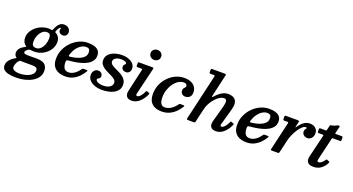

<svg xmlns="http://www.w3.org/2000/svg" viewBox="-128 -1590 4890 2662"><g transform="rotate(20 2317.0 -259.0)"><path d="M-68 155Q-68 195.5 -41.2 218.8Q-14.5 242 33 251.8Q80.5 261.5 141.5 261.5Q208 261.5 268.2 246.5Q328.5 231.5 375.8 203.5Q423 175.5 450.2 135.8Q477.5 96 477.5 46Q477.5 -3.5 458.5 -32Q439.5 -60.5 404.8 -72.8Q370 -85 322.5 -85Q312 -85 296.2 -84.8Q280.5 -84.5 263.5 -84.5Q246.5 -84.5 231.8 -84.2Q217 -84 207.5 -84Q172 -84 150.2 -88.5Q128.5 -93 128.5 -109Q128.5 -123.5 139.8 -136.2Q151 -149 166.5 -158.5Q177.5 -166 186 -166.8Q194.5 -167.5 210 -165.5Q220 -164 231.2 -163.5Q242.5 -163 254 -163Q304 -163 350 -181Q396 -199 432.2 -230.8Q468.5 -262.5 489.8 -304.8Q511 -347 511 -395.5Q511 -437 493.2 -466.2Q475.5 -495.5 443 -512Q437 -515 435.5 -516.5Q434 -518 436.5 -525Q447.5 -558 461.5 -578.2Q475.5 -598.5 488.5 -598.5Q493.5 -598.5 492.5 -595Q491.5 -591.5 488.5 -584Q485.5 -576.5 485.5 -564.5Q485.5 -540.5 504 -525.2Q522.5 -510 548 -510Q577 -510 595 -529Q613 -548 613 -576Q613 -598.5 601.2 -617.2Q589.5 -636 568.5 -647.2Q547.5 -658.5 519.5 -658.5Q486 -658.5 462.2 -641.5Q438.5 -624.5 422 -596.8Q405.5 -569 393.5 -537Q391 -530.5 389 -529Q387 -527.5 380 -529Q360.5 -533 336 -533Q286.5 -533 238.8 -515.2Q191 -497.5 152.8 -465.5Q114.5 -433.5 92 -391.8Q69.5 -350 69.5 -301.5Q69.5 -269.5 80.8 -244.8Q92 -220 113 -202.5Q128.5 -190.5 129 -189.2Q129.5 -188 110 -178.5Q70.5 -160 45.2 -130.5Q20 -101 20 -63Q20 -34 36.5 -15Q46 -4 51.5 -0.8Q57 2.5 54 4.8Q51 7 35.5 16Q9 30 -14.5 51Q-38 72 -53 98.5Q-68 125 -68 155ZM100 34Q109 24.5 116 23.2Q123 22 140.5 23Q151 23.5 162.2 23.8Q173.5 24 185 24Q196 24 216 24Q236 24 255.8 24Q275.5 24 286 24Q333 24 352.2 34.5Q371.5 45 371.5 73.5Q371.5 102 354 124.2Q336.5 146.5 306.2 161.5Q276 176.5 238.5 184.5Q201 192.5 161.5 192.5Q135 192.5 111 186.8Q87 181 71.8 168.2Q56.5 155.5 56.5 134Q56.5 114.5 66.8 86.2Q77 58 100 34ZM196.5 -290Q196.5 -336 214 -379.2Q231.5 -422.5 261.8 -450.2Q292 -478 329.5 -478Q357 -478 369 -466.5Q381 -455 384 -438.2Q387 -421.5 387 -406Q387 -360 371 -316.8Q355 -273.5 326.5 -245.8Q298 -218 260.5 -218Q233 -218 219.5 -228Q206 -238 201.2 -254.5Q196.5 -271 196.5 -290Z M572 -176Q572 -108 598.5 -66.5Q625 -25 671 -6Q717 13 775 13Q837.5 13 886.8 -11.2Q936 -35.5 972.8 -73.5Q1009.5 -111.5 1033.5 -152.5Q1041 -165.5 1038 -169.2Q1035 -173 1018 -173H985Q972 -173 967.2 -170.8Q962.5 -168.5 958 -161.5Q939.5 -134 915 -110Q890.5 -86 860.8 -70.8Q831 -55.5 797.5 -55.5Q752.5 -55.5 731.8 -86.8Q711 -118 711 -173.5Q711 -193 716 -200.2Q721 -207.5 735.5 -208.5Q777.5 -211.5 826 -218.8Q874.5 -226 922.5 -239.5Q970.5 -253 1010 -275.2Q1049.5 -297.5 1073.2 -330.5Q1097 -363.5 1097 -409.5Q1097 -471 1051.8 -502Q1006.5 -533 916 -533Q850.5 -533 788.8 -504.8Q727 -476.5 678.2 -427Q629.5 -377.5 600.8 -313Q572 -248.5 572 -176ZM745 -266.5Q728 -264.5 725.8 -271.5Q723.5 -278.5 729 -295.5Q746.5 -348.5 775.2 -387.8Q804 -427 839.8 -448.8Q875.5 -470.5 911.5 -470.5Q941 -470.5 955.2 -457.2Q969.5 -444 969.5 -409.5Q969.5 -373 948.8 -347.8Q928 -322.5 894.5 -306.2Q861 -290 821.8 -280.5Q782.5 -271 745 -266.5Z M1445 -132Q1445 -96.5 1409.2 -71.8Q1373.5 -47 1309.5 -47Q1282.5 -47 1257.8 -53.2Q1233 -59.5 1217 -71.5Q1201 -83.5 1201 -99.5Q1201 -108.5 1212 -113.8Q1223 -119 1234.2 -128.5Q1245.5 -138 1245.5 -161Q1245.5 -188.5 1226.5 -204.5Q1207.5 -220.5 1180 -220.5Q1147 -220.5 1124 -194.2Q1101 -168 1101 -129Q1101 -86 1129.5 -53.5Q1158 -21 1207 -3Q1256 15 1318 15Q1366.5 15 1411.8 5.2Q1457 -4.5 1492.5 -24.2Q1528 -44 1549 -75Q1570 -106 1570 -148Q1570 -191 1551.5 -220Q1533 -249 1504 -269Q1475 -289 1442.5 -304.2Q1410 -319.5 1381 -333.8Q1352 -348 1333.5 -364.8Q1315 -381.5 1315 -406Q1315 -429.5 1331.2 -445.2Q1347.5 -461 1373 -468.8Q1398.5 -476.5 1427 -476.5Q1454 -476.5 1480.2 -468.2Q1506.5 -460 1506.5 -441.5Q1506.5 -432.5 1499.5 -427.8Q1492.5 -423 1485.8 -414Q1479 -405 1479 -384Q1479 -361 1497.8 -345.8Q1516.5 -330.5 1544 -330.5Q1574.5 -330.5 1593 -350.5Q1611.5 -370.5 1611.5 -405Q1611.5 -441.5 1587.5 -471Q1563.5 -500.5 1519.8 -517.8Q1476 -535 1416.5 -535Q1380 -535 1340.8 -526.5Q1301.5 -518 1268 -499.5Q1234.5 -481 1213.8 -451.5Q1193 -422 1193 -380Q1193 -343.5 1211.2 -318Q1229.5 -292.5 1258 -274Q1286.5 -255.5 1318.8 -240.5Q1351 -225.5 1379.8 -210.8Q1408.5 -196 1426.8 -177.2Q1445 -158.5 1445 -132Z M1884 -493.5Q1888.5 -511.5 1885.5 -515.8Q1882.5 -520 1861 -520H1677.5Q1666.5 -520 1662 -517Q1657.5 -514 1657.5 -502.5V-471Q1657.5 -457 1661.2 -453.5Q1665 -450 1678.5 -450H1725.5Q1740.5 -450 1743.5 -446.2Q1746.5 -442.5 1743.5 -429.5L1669 -101.5Q1668 -95 1666.2 -84.8Q1664.5 -74.5 1664.5 -67Q1664.5 -27.5 1687.8 -6.5Q1711 14.5 1754 14.5Q1814 14.5 1865 -29.2Q1916 -73 1948.5 -143.5Q1953.5 -155 1953.8 -160.2Q1954 -165.5 1944 -169.5L1920 -180Q1908.5 -185 1904.5 -182Q1900.5 -179 1896 -168.5Q1877.5 -126.5 1852.2 -99Q1827 -71.5 1806 -71.5Q1789.5 -71.5 1789.5 -89Q1789.5 -93 1790 -98.2Q1790.5 -103.5 1791.5 -107.5ZM1777.5 -697Q1777.5 -664.5 1800.5 -644Q1823.5 -623.5 1855.5 -623.5Q1888 -623.5 1910.8 -644Q1933.5 -664.5 1933.5 -697Q1933.5 -730 1910.8 -750.2Q1888 -770.5 1855.5 -770.5Q1823.5 -770.5 1800.5 -750.2Q1777.5 -730 1777.5 -697Z M2523 -384.5Q2523 -428.5 2501.8 -462Q2480.5 -495.5 2439.2 -514.2Q2398 -533 2337.5 -533Q2272.5 -533 2212.5 -505.8Q2152.5 -478.5 2104.8 -429.5Q2057 -380.5 2029.2 -315.8Q2001.5 -251 2001.5 -176Q2001.5 -108 2026.2 -66.5Q2051 -25 2095.2 -6Q2139.5 13 2197.5 13Q2261.5 13 2312.5 -11.5Q2363.5 -36 2401.8 -74.8Q2440 -113.5 2464 -155Q2470.5 -166 2465.2 -169.5Q2460 -173 2445 -173H2412.5Q2400 -173 2395.5 -169.8Q2391 -166.5 2386 -159.5Q2367.5 -132.5 2341.2 -108.8Q2315 -85 2284 -70.2Q2253 -55.5 2220 -55.5Q2190 -55.5 2172.8 -70Q2155.5 -84.5 2148 -111.8Q2140.5 -139 2140.5 -176Q2140.5 -236.5 2158.5 -289.8Q2176.5 -343 2206.5 -383.8Q2236.5 -424.5 2274 -447.8Q2311.5 -471 2350.5 -471Q2379 -471 2389.8 -460.2Q2400.5 -449.5 2400.5 -432.5Q2400.5 -422 2391.8 -413.2Q2383 -404.5 2374.2 -392.5Q2365.5 -380.5 2365.5 -360.5Q2365.5 -326.5 2386 -309.5Q2406.5 -292.5 2434.5 -292.5Q2456 -292.5 2476.2 -301.8Q2496.5 -311 2509.8 -331Q2523 -351 2523 -384.5Z M3192.5 -146.5Q3198 -158 3198.2 -162.5Q3198.5 -167 3186.5 -172L3163 -181.5Q3148.5 -187.5 3146 -183.2Q3143.5 -179 3137.5 -166.5Q3119 -125.5 3094.2 -99.2Q3069.5 -73 3049 -73Q3032.5 -73 3032.5 -90.5Q3032.5 -99.5 3036.5 -113.5L3100.5 -341Q3116.5 -396.5 3113 -433.2Q3109.5 -470 3091.8 -491.8Q3074 -513.5 3046.8 -522.8Q3019.5 -532 2987 -532Q2937.5 -532 2892.8 -505.2Q2848 -478.5 2805.5 -430Q2789 -412 2786 -415.8Q2783 -419.5 2787 -439L2859.5 -756.5Q2863 -771.5 2859 -775.8Q2855 -780 2837 -780H2660Q2646 -780 2642.5 -776Q2639 -772 2639 -758V-731.5Q2639 -717.5 2642.5 -713.8Q2646 -710 2659 -710H2698.5Q2716 -710 2719.2 -706.8Q2722.5 -703.5 2719.5 -690L2566 -26Q2562 -10.5 2565.5 -5.2Q2569 0 2590 0H2663.5Q2680.5 0 2684.2 -3.5Q2688 -7 2690.5 -20L2736 -217.5Q2747 -264.5 2771 -307.5Q2795 -350.5 2825.8 -384.5Q2856.5 -418.5 2888.8 -437.8Q2921 -457 2948 -457Q2976 -457 2984.5 -440Q2993 -423 2988.5 -393.2Q2984 -363.5 2973 -324L2912.5 -102Q2910 -94 2908.5 -83.5Q2907 -73 2907 -66Q2907 -28.5 2930 -7.8Q2953 13 2998 13Q3058 13 3109.5 -31.5Q3161 -76 3192.5 -146.5Z M3245 -176Q3245 -108 3271.5 -66.5Q3298 -25 3344 -6Q3390 13 3448 13Q3510.5 13 3559.8 -11.2Q3609 -35.5 3645.8 -73.5Q3682.5 -111.5 3706.5 -152.5Q3714 -165.5 3711 -169.2Q3708 -173 3691 -173H3658Q3645 -173 3640.2 -170.8Q3635.5 -168.5 3631 -161.5Q3612.5 -134 3588 -110Q3563.5 -86 3533.8 -70.8Q3504 -55.5 3470.5 -55.5Q3425.5 -55.5 3404.8 -86.8Q3384 -118 3384 -173.5Q3384 -193 3389 -200.2Q3394 -207.5 3408.5 -208.5Q3450.5 -211.5 3499 -218.8Q3547.5 -226 3595.5 -239.5Q3643.5 -253 3683 -275.2Q3722.5 -297.5 3746.2 -330.5Q3770 -363.5 3770 -409.5Q3770 -471 3724.8 -502Q3679.5 -533 3589 -533Q3523.5 -533 3461.8 -504.8Q3400 -476.5 3351.2 -427Q3302.5 -377.5 3273.8 -313Q3245 -248.5 3245 -176ZM3418 -266.5Q3401 -264.5 3398.8 -271.5Q3396.5 -278.5 3402 -295.5Q3419.5 -348.5 3448.2 -387.8Q3477 -427 3512.8 -448.8Q3548.5 -470.5 3584.5 -470.5Q3614 -470.5 3628.2 -457.2Q3642.5 -444 3642.5 -409.5Q3642.5 -373 3621.8 -347.8Q3601 -322.5 3567.5 -306.2Q3534 -290 3494.8 -280.5Q3455.5 -271 3418 -266.5Z M3839.5 -520Q3829.5 -520 3825.5 -517Q3821.5 -514 3821.5 -502.5V-472.5Q3821.5 -459 3824 -454.5Q3826.5 -450 3840 -450H3876.5Q3896.5 -450 3899.2 -446Q3902 -442 3898.5 -426L3804.5 -22Q3801.5 -9.5 3804 -4.8Q3806.5 0 3824 0H3902Q3920 0 3923.5 -4.2Q3927 -8.5 3930 -22.5L3972 -204Q3982 -248 4002.8 -294.2Q4023.5 -340.5 4049.5 -379.8Q4075.5 -419 4102.5 -443Q4129.5 -467 4153 -467Q4167.5 -467 4167.5 -457Q4167.5 -452 4161.8 -446.8Q4156 -441.5 4150 -430.2Q4144 -419 4144 -397Q4144 -378.5 4154.5 -363.8Q4165 -349 4182.2 -340.2Q4199.5 -331.5 4221 -331.5Q4257.5 -331.5 4282 -359Q4306.5 -386.5 4306.5 -429.5Q4306.5 -477.5 4274.2 -505.8Q4242 -534 4191 -534Q4141.5 -534 4102.8 -506Q4064 -478 4034 -434.5Q4019 -412 4017 -415Q4015 -418 4020 -438L4033.5 -497Q4037 -512.5 4030.5 -516.2Q4024 -520 4005.5 -520Z M4348.5 -520Q4338.5 -520 4334.8 -516.8Q4331 -513.5 4331 -503V-466.5Q4331 -457 4334.5 -453.5Q4338 -450 4346.5 -450H4406Q4417 -450 4418.5 -446.8Q4420 -443.5 4418 -435L4337.5 -98Q4326.5 -47.5 4349.8 -16.5Q4373 14.5 4434.5 14.5Q4499.5 14.5 4546.8 -20Q4594 -54.5 4619 -108Q4624.5 -119.5 4623 -123.5Q4621.5 -127.5 4612 -131.5L4585.5 -143.5Q4577.5 -147 4572.8 -142Q4568 -137 4563 -129.5Q4543 -101.5 4522.8 -86Q4502.5 -70.5 4483.5 -70.5Q4468.5 -70.5 4465 -78.8Q4461.5 -87 4464 -99.5Q4466.5 -112 4469.5 -123.5L4543 -437.5Q4545 -445 4546.8 -447.5Q4548.5 -450 4558 -450H4661Q4673.5 -450 4675.8 -452.8Q4678 -455.5 4678 -468V-503.5Q4678 -515 4675 -517.5Q4672 -520 4661 -520H4576.5Q4565.5 -520 4564.8 -522.5Q4564 -525 4566 -533.5L4589 -631.5Q4591 -640 4588.2 -642Q4585.5 -644 4575 -644Q4567.5 -644 4563.8 -643.5Q4560 -643 4556.5 -641.2Q4553 -639.5 4546.5 -635.5Q4536 -629.5 4517.5 -622Q4499 -614.5 4474.5 -612Q4464 -610.5 4461 -608.8Q4458 -607 4455.5 -597.5L4440.5 -533.5Q4438.5 -525.5 4437.2 -522.8Q4436 -520 4425.5 -520Z"/></g></svg>

Font: Besley SemiBold
Style: Italic
Weight: 600
Italic angle: -13°
Designer: Owen Earl
Foundry: indestructible type*
Version: Version 2.001